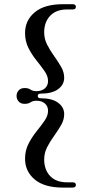

<svg xmlns="http://www.w3.org/2000/svg" viewBox="-20 -752 402 893"><path d="M155.5 -306Q155.5 -295 169 -295Q222 -295 250.2 -274.2Q278.5 -253.5 278.5 -221Q278.5 -195 264.2 -170.2Q250 -145.5 231.8 -120.2Q213.5 -95 199.5 -68Q185.5 -41 185.5 -10.5Q185.5 37.5 213.2 66.8Q241 96 292 96H318Q333 96 333 108.5Q333 120.5 316.5 120.5H273Q186.5 120.5 141.5 82.8Q96.5 45 96.5 -13.5Q96.5 -52 112.5 -83.2Q128.5 -114.5 149.8 -140.8Q171 -167 187.2 -190.5Q203.5 -214 203.5 -236.5Q203.5 -257.5 189 -270.5Q174.5 -283.5 149 -283.5Q132.5 -283.5 122.2 -276.2Q112 -269 94.5 -269Q76.5 -269 66.8 -280Q57 -291 57 -306Q57 -320.5 66.8 -331.5Q76.5 -342.5 94.5 -342.5Q112 -342.5 122.2 -335.2Q132.5 -328 149 -328Q174.5 -328 189 -341.2Q203.5 -354.5 203.5 -375Q203.5 -398 187.2 -421.2Q171 -444.5 149.8 -470.8Q128.5 -497 112.5 -528.5Q96.5 -560 96.5 -598.5Q96.5 -657 141.5 -694.8Q186.5 -732.5 273 -732.5H316.5Q333 -732.5 333 -720.5Q333 -708 318 -708H292Q241 -708 213.2 -678.5Q185.5 -649 185.5 -601.5Q185.5 -571 199.5 -543.8Q213.5 -516.5 231.8 -491.2Q250 -466 264.2 -441.2Q278.5 -416.5 278.5 -390.5Q278.5 -358 250.2 -337.2Q222 -316.5 169 -316.5Q155.5 -316.5 155.5 -306Z"/></svg>

Font: Fraunces 72pt S000
Style: Regular
Weight: 400
Version: Version 1.000; ttfautohint (v1.8.3)